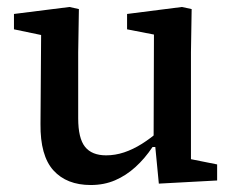

<svg xmlns="http://www.w3.org/2000/svg" viewBox="-20 -517 674 550"><path d="M240 13Q171 13 133 -29Q95 -71 96 -162L98 -447L130 -410L20 -433V-477L179 -497L206 -491L204 -367V-178Q204 -121 223.5 -96.5Q243 -72 284 -72Q310 -72 335.5 -80.5Q361 -89 386.5 -105Q412 -121 437 -143L445 -96H417Q395 -63 368 -38.5Q341 -14 309.5 -0.5Q278 13 240 13ZM435 9 424 -105 420 -106 421 -418 344 -433V-477L501 -497L529 -491L527 -367V-61L602 -46V0Z"/></svg>

Font: Source Serif 4 Medium
Style: Regular
Weight: 500
Designer: Frank Grießhammer
Foundry: Adobe Systems Incorporated
Version: Version 4.004;hotconv 1.0.116;makeotfexe 2.5.65601